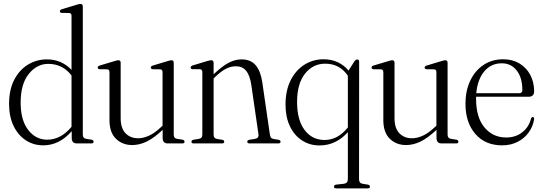

<svg xmlns="http://www.w3.org/2000/svg" viewBox="-20 -750 2837 1004"><path d="M27.5 -206.5Q27.5 -281.5 54.8 -333.5Q82 -385.5 127 -412.5Q172 -439.5 225.5 -439.5Q265 -439.5 297.8 -424.8Q330.5 -410 354 -384.5V-667Q354 -681 342.5 -682L302.5 -682.5Q293 -683.5 293 -691Q293 -698.5 304 -702L380.5 -725Q394 -729.5 400.5 -729.5Q413 -729.5 413 -716V-45.5Q413 -27 430.5 -24L459.5 -19.5Q469.5 -16.5 469.5 -9Q469.5 0 458 0H381.5Q355 0 355 -29V-64Q321.5 -26 284.5 -8Q247.5 10 206.5 10Q155 10 114.8 -16.5Q74.5 -43 51 -91.5Q27.5 -140 27.5 -206.5ZM88 -213Q88 -121.5 127.5 -70.5Q167 -19.5 227 -19.5Q298 -19.5 354 -87V-355.5Q307 -416 232 -416Q173 -416 130.5 -363.5Q88 -311 88 -213Z M552.5 -122V-372.5Q552.5 -386.5 540.5 -387.5L500 -388Q491 -389.5 491 -397Q491 -404 502 -407.5L579 -430.5Q592.5 -435 599 -435Q611 -435 611 -421.5V-132.5Q611 -79 636.5 -53Q662 -27 702.5 -27Q729.5 -27 759.2 -40.5Q789 -54 821.5 -85L830 -92.5V-372.5Q830 -386.5 818 -387.5L778 -388Q768.5 -389.5 768.5 -397Q768.5 -404 780 -407.5L856.5 -430.5Q870 -435 876.5 -435Q888.5 -435 888.5 -421.5V-45.5Q888.5 -27 906 -24L935 -19.5Q945 -17 945 -9Q945 0 933.5 0H857Q830.5 0 830.5 -29.5V-71Q785 -28 747 -9.8Q709 8.5 671.5 8.5Q620 8.5 586.2 -24.5Q552.5 -57.5 552.5 -122Z M1097 -421.5V-361V-361.5Q1141 -403.5 1175 -421.5Q1209 -439.5 1243 -439.5Q1291 -439.5 1317 -408.8Q1343 -378 1351.5 -320L1391 -48.5Q1392.5 -37.5 1396.5 -31.2Q1400.5 -25 1411.5 -23L1437.5 -19Q1447 -16 1447 -9Q1447 0 1435.5 0H1284.5Q1273 0 1273 -9Q1273 -16 1283 -19L1312.5 -23.5Q1335 -27.5 1331.5 -48L1294 -307Q1286.5 -356 1267.2 -379.8Q1248 -403.5 1213 -403.5Q1187.5 -403.5 1161.8 -390.5Q1136 -377.5 1105.5 -348L1097 -339.5V-45.5Q1097 -27 1114 -23.5L1143 -19Q1152.5 -16.5 1152.5 -9Q1152.5 0 1141.5 0H992Q981 0 981 -9Q981 -16 990.5 -19L1020.5 -24Q1038 -27 1038 -45.5V-373Q1038 -386.5 1026.5 -388H986.5Q977 -389.5 977 -397Q977 -404 988 -408L1064.5 -431Q1078 -435 1084.5 -435Q1097 -435 1097 -421.5Z M1738 235Q1726.5 235 1726.5 226Q1726.5 218 1736.5 215.5L1778.5 211Q1799 208 1799 187V-59Q1770.5 -26.5 1733 -8Q1695.5 10.5 1651 10.5Q1599 10.5 1558.8 -16Q1518.5 -42.5 1495.8 -90.2Q1473 -138 1473 -203Q1473 -275.5 1499.2 -328.8Q1525.5 -382 1570.8 -411Q1616 -440 1672 -440Q1714.5 -440 1747.5 -424Q1780.5 -408 1802.5 -381L1833.5 -429.5Q1840.5 -439 1848.5 -439Q1858 -439 1858 -427L1857.5 187.5Q1857.5 208 1876 211L1904.5 215.5Q1914.5 218.5 1914.5 226Q1914.5 235 1903 235ZM1533.5 -217Q1533.5 -122 1573 -70Q1612.5 -18 1677 -18Q1747 -18 1799 -83.5V-354Q1778.5 -384.5 1749 -400.8Q1719.5 -417 1680 -417Q1616.5 -417 1575 -364.8Q1533.5 -312.5 1533.5 -217Z M1984.5 -122V-372.5Q1984.5 -386.5 1972.5 -387.5L1932 -388Q1923 -389.5 1923 -397Q1923 -404 1934 -407.5L2011 -430.5Q2024.5 -435 2031 -435Q2043 -435 2043 -421.5V-132.5Q2043 -79 2068.5 -53Q2094 -27 2134.5 -27Q2161.5 -27 2191.2 -40.5Q2221 -54 2253.5 -85L2262 -92.5V-372.5Q2262 -386.5 2250 -387.5L2210 -388Q2200.5 -389.5 2200.5 -397Q2200.5 -404 2212 -407.5L2288.5 -430.5Q2302 -435 2308.5 -435Q2320.5 -435 2320.5 -421.5V-45.5Q2320.5 -27 2338 -24L2367 -19.5Q2377 -17 2377 -9Q2377 0 2365.5 0H2289Q2262.5 0 2262.5 -29.5V-71Q2217 -28 2179 -9.8Q2141 8.5 2103.5 8.5Q2052 8.5 2018.2 -24.5Q1984.5 -57.5 1984.5 -122Z M2773 -272Q2773 -244 2743.5 -244H2469.5Q2469.5 -238.5 2469.5 -233Q2469.5 -136 2513.5 -83.5Q2557.5 -31 2627 -31Q2677 -31 2711.8 -59Q2746.5 -87 2756.5 -129.5Q2760 -138 2766 -138Q2774 -138 2773 -127Q2767.5 -89.5 2745.2 -58.2Q2723 -27 2687.2 -8.5Q2651.5 10 2605.5 10Q2517.5 10 2465.8 -49.5Q2414 -109 2414 -208Q2414 -274 2438.2 -326.5Q2462.5 -379 2507 -409.5Q2551.5 -440 2611.5 -440Q2659.5 -440 2695.8 -418.5Q2732 -397 2752.5 -359.2Q2773 -321.5 2773 -272ZM2604 -419Q2547.5 -419 2512.2 -376.5Q2477 -334 2470.5 -262.5H2694Q2711.5 -262.5 2711.5 -279.5Q2711.5 -343.5 2682 -381.2Q2652.5 -419 2604 -419Z"/></svg>

Font: Fraunces 144pt S050 Light
Style: Regular
Weight: 300
Version: Version 1.000; ttfautohint (v1.8.3)